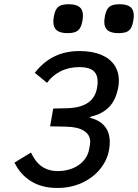

<svg xmlns="http://www.w3.org/2000/svg" viewBox="-20 -896 666 927"><path d="M50 -111 129.5 -159.5Q151.5 -112.5 183.5 -91.2Q215.5 -70 258.5 -70Q298 -70 330.5 -83.2Q363 -96.5 384 -120.5Q405 -144.5 410.5 -176L414 -195.5Q415.5 -204 415.5 -211Q415.5 -245.5 385.2 -264.5Q355 -283.5 299 -284.5L222 -286L237 -372L305 -373.5Q432 -377 448.5 -471.5Q451.5 -487.5 451.5 -501Q451.5 -537 430.2 -554.5Q409 -572 363 -572Q312 -572 272 -551.5Q232 -531 207 -496L148 -544.5Q190 -598 243.2 -623.8Q296.5 -649.5 363.5 -649.5Q425 -649.5 467.8 -631.8Q510.5 -614 532.2 -581.8Q554 -549.5 554 -507Q554 -492 551 -475.5Q540 -413.5 506.8 -379.5Q473.5 -345.5 420.5 -333.5L412.5 -327.5Q458 -317.5 484 -288.2Q510 -259 510 -209.5Q510 -191 506.5 -172Q497.5 -122 463.5 -80Q429.5 -38 375.8 -13.2Q322 11.5 257 11.5Q182 11.5 129.8 -21Q77.5 -53.5 50 -111ZM237.5 -792Q237.5 -801 240 -816Q244.5 -839.5 252.2 -852.2Q260 -865 274.2 -870.2Q288.5 -875.5 312.5 -875.5Q347 -875.5 363.8 -862.2Q380.5 -849 380.5 -820.5Q380.5 -810.5 378 -795.5Q372 -761.5 356.5 -748.8Q341 -736 306.5 -736Q271.5 -736 254.5 -749.2Q237.5 -762.5 237.5 -792ZM483.5 -791Q483.5 -800 486 -815Q490.5 -839 498.5 -852Q506.5 -865 520.5 -870.2Q534.5 -875.5 558 -875.5Q592.5 -875.5 609.2 -862.5Q626 -849.5 626 -820.5Q626 -811 623.5 -796Q619.5 -772.5 611.8 -759.8Q604 -747 589.8 -741.5Q575.5 -736 551.5 -736Q517 -736 500.2 -749.2Q483.5 -762.5 483.5 -791Z"/></svg>

Font: JuliaMono SemiBoldItalic
Style: Regular
Weight: 600
Italic angle: -9°
Monospace: yes
Designer: cormullion
Foundry: corm
Version: Version 0.049; ttfautohint (v1.8.4)